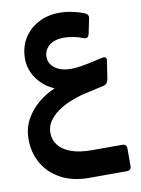

<svg xmlns="http://www.w3.org/2000/svg" viewBox="-98 -612 767 1046"><g transform="rotate(-10 285.5 -89.0)"><path d="M306 368Q220 368 155.5 334Q91 300 55.5 240.5Q20 181 20 103Q20 45 45.5 -3Q71 -51 114.5 -87.5Q158 -124 208 -145Q170 -161 140 -189.5Q110 -218 93.5 -254.5Q77 -291 77 -329Q77 -396 107.5 -444.5Q138 -493 189.5 -519.5Q241 -546 304 -546Q339 -546 373.5 -539Q408 -532 439 -520Q451 -515 456.5 -507Q462 -499 459 -487L443 -409Q439 -391 431 -386.5Q423 -382 408 -388Q387 -397 358.5 -402.5Q330 -408 305 -408Q252 -408 223 -383Q194 -358 194 -320Q194 -297 208 -277.5Q222 -258 249 -246Q276 -234 315 -234Q338 -234 368 -238.5Q398 -243 430 -250.5Q462 -258 493 -264Q505 -267 511 -261.5Q517 -256 515 -242L500 -146Q497 -131 491.5 -123.5Q486 -116 471 -112L360 -87Q319 -77 280.5 -61Q242 -45 211 -22.5Q180 0 161.5 28Q143 56 143 89Q143 129 166 158.5Q189 188 234.5 205Q280 222 349 222H517Q542 222 542 247V343Q542 368 517 368Z"/></g></svg>

Font: Rubik Light SemiBold
Style: Regular
Weight: 600
Version: Version 2.300;gftools[0.9.30]